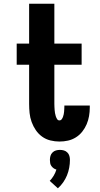

<svg xmlns="http://www.w3.org/2000/svg" viewBox="-20 -755 540 1035"><path d="M300 8Q276 8 251.5 2Q227 -4 207 -18.5Q187 -33 173 -53.5Q159 -74 150.5 -97.5Q142 -121 139.5 -145.5Q137 -170 137 -195V-406H70V-520H137V-735H273V-520H420V-406H273V-195Q273 -187 273.5 -178.5Q274 -170 274.5 -162Q275 -154 276.5 -145.5Q278 -137 280.5 -129Q283 -121 287.5 -113.5Q292 -106 300 -106Q308 -106 312.5 -112Q317 -118 319.5 -125Q322 -132 323.5 -139Q325 -146 325.5 -153Q326 -160 326.5 -167.5Q327 -175 327 -182V-186H464V-175Q464 -152 460 -129Q456 -106 447 -85Q438 -64 423.5 -45.5Q409 -27 389 -14.5Q369 -2 346.5 3Q324 8 300 8ZM292 260 248 220Q260 208 269.5 192Q279 176 284 159Q276 157 269 152Q262 147 257 140Q252 133 250.5 124.5Q249 116 249 107Q249 96 252 85.5Q255 75 263 67Q271 59 281.5 56Q292 53 303 53Q314 53 324.5 56Q335 59 343 67Q351 75 354 85.5Q357 96 357 107Q357 128 353 149.5Q349 171 341 190.5Q333 210 320.5 228Q308 246 292 260Z"/></svg>

Font: Iosevka SS18 Heavy
Style: Regular
Weight: 900
Monospace: yes
Designer: Belleve Invis
Foundry: Belleve Invis
Version: Version 25.1.1; ttfautohint (v1.8.4)